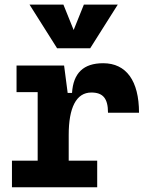

<svg xmlns="http://www.w3.org/2000/svg" viewBox="-20 -796 626 816"><path d="M272 -222.7C272 -337.9 303.7 -402.8 368.2 -402.8C417.5 -402.8 439 -377.9 439 -316.9H570.8C570.8 -452.6 516.6 -527.3 418.5 -527.3C335 -527.3 291.5 -485.8 286.1 -400.9H267.6L252.4 -517.6H50.3V-404.3H140.1V-113.3H30.8V0H393.1V-113.3H272ZM222.7 -590.8H363.3L480.5 -776.4H336.4L293 -668.5L249.5 -776.4H105.5Z"/></svg>

Font: Cascadia Code
Style: Bold
Weight: 700
Monospace: yes
Designer: Aaron Bell
Foundry: Saja Typeworks
Version: Version 2404.023